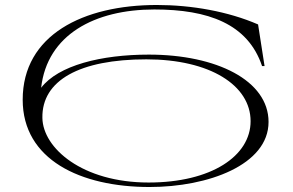

<svg xmlns="http://www.w3.org/2000/svg" viewBox="-20 -735 1174 770"><path d="M1057 -246C1057 -412 849 -516 577 -516C386 -516 214 -473 145 -383C169 -596 360 -697 599 -697C814 -697 974 -640 1031 -470H1041L1015 -637C895 -689 749 -715 609 -715C314 -715 71 -595 71 -335C71 -95 302 15 580 15C815 15 1057 -74 1057 -246ZM150 -262C147 -413 300 -497 567 -497C822 -497 985 -393 985 -249C985 -109 827 -3 576 -3C310 -3 152 -141 150 -262Z"/></svg>

Font: Sprat Extended Light
Style: Regular
Weight: 300
Width: 9
Designer: Ethan Nakache
Foundry: Collletttivo
Version: Version 2.000;Glyphs 3.2 (3217)